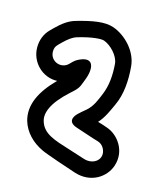

<svg xmlns="http://www.w3.org/2000/svg" viewBox="-81 -760 489 590"><g transform="rotate(15 163.5 -465.0)"><path d="M49 -576C49 -587 52 -593 59 -600L68 -609C84 -625 98 -634 108 -637C155 -651 183 -652 192 -649C215 -641 241 -613 243 -589C246 -552 243 -519 231 -490C222 -468 214 -447 196 -431C184 -421 177 -415 172 -410C172 -410 139 -381 183 -368C206 -361 232 -351 254 -345C263 -342 269 -337 274 -328C290 -296 259 -271 226 -282C222 -283 205 -289 176 -298C125 -314 88 -324 77 -362C70 -386 81 -420 133 -467C144 -477 153 -484 159 -497C164 -510 175 -533 175 -552C175 -552 178 -588 142 -576C133 -573 123 -568 116 -561L107 -552C86 -531 49 -545 49 -576ZM85 -492C39 -446 14 -398 28 -349C38 -316 63 -290 97 -274C108 -268 197 -238 210 -234C265 -216 310 -247 323 -286C340 -337 306 -381 270 -393C263 -396 249 -400 239 -403C256 -421 267 -447 277 -469C294 -505 297 -551 293 -594C289 -641 249 -682 209 -696C180 -706 142 -699 93 -685C71 -679 52 -665 32 -645L23 -636C7 -620 -1 -599 -1 -576C-1 -529 38 -490 85 -492Z"/></g></svg>

Font: AppleStorm
Style: XbdOut
Weight: 800
Foundry: Cannot Into Space Fonts
Version: Version 1.01